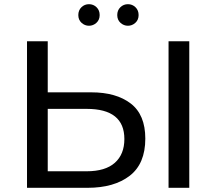

<svg xmlns="http://www.w3.org/2000/svg" viewBox="-20 -897 1033 917"><path d="M398 0H109V-700H208V-456H416Q535 -456 604.5 -402.5Q674 -349 674 -235Q674 -115 599.5 -57.5Q525 0 398 0ZM394 -79Q483 -79 528.5 -119.5Q574 -160 574 -233Q574 -377 394 -377H208V-79ZM884 0H785V-700H884ZM405 -774Q385 -774 369.5 -788Q354 -802 354 -825Q354 -848 369 -862.5Q384 -877 405 -877Q426 -877 441 -862.5Q456 -848 456 -825Q456 -802 440.5 -788Q425 -774 405 -774ZM591 -774Q571 -774 555.5 -788Q540 -802 540 -825Q540 -848 555 -862.5Q570 -877 591 -877Q612 -877 627 -862.5Q642 -848 642 -825Q642 -802 626.5 -788Q611 -774 591 -774Z"/></svg>

Font: Argentum Novus
Style: Regular
Weight: 400
Designer: Julieta Ulanovsky
Foundry: Julieta Ulanovsky
Version: Version 7.20;July 27, 2021;FontCreator 13.0.0.2683 64-bit